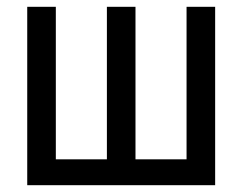

<svg xmlns="http://www.w3.org/2000/svg" viewBox="-20 -544 712 564"><path d="M378 -76H528V-524H612V0H60V-524H144V-76H294V-524H378Z"/></svg>

Font: ColatingCofangSans
Style: Regular
Weight: 400
Foundry: GNU
Version: Version 412.227;June 27, 2022;FontCreator 11.0.0.2412 32-bit